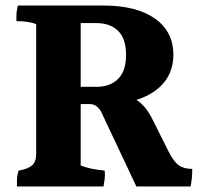

<svg xmlns="http://www.w3.org/2000/svg" viewBox="-20 -715 742 690"><path d="M270 -403H327Q376 -403 404.5 -431.5Q433 -460 433 -518Q433 -576 404.5 -604Q376 -632 327 -632H270ZM671 -108Q671 -75 665 -45H470L346 -308Q331 -341 302 -341H270V-120Q308 -106 356 -102Q357 -97 357 -84.5Q357 -72 352 -45H41Q41 -52 41 -68Q41 -84 47 -102Q78 -107 94 -119.5Q110 -132 110 -162V-628Q85 -639 39 -639Q39 -645 39 -659.5Q39 -674 44 -695H354Q470 -695 536.5 -648.5Q603 -602 603 -518Q603 -459 568.5 -417.5Q534 -376 470 -356Q502 -337 527 -288L585 -172Q604 -134 622.5 -121Q641 -108 671 -108Z"/></svg>

Font: Halant
Style: Bold
Weight: 700
Designer: Hitesh Malaviya (Devanagari), Satya Rajpurohit (Latin)
Foundry: Indian Type Foundry
Version: Version 1.101;PS 1.0;hotconv 1.0.78;makeotf.lib2.5.61930; tt